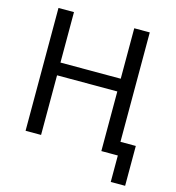

<svg xmlns="http://www.w3.org/2000/svg" viewBox="-127 -840 1018 1109"><g transform="rotate(15 382.0 -285.5)"><path d="M177.7 -732.4V-430.7H538.1V-732.4H630.9V-78.1H722.7V160.2H636.7V2H624H594.7H538.1V-354.5H177.7V2H85V-732.4Z"/></g></svg>

Font: irohakakuC Regular
Style: Regular
Weight: 400
Designer: [Source Han Sans]
Ryoko NISHIZUKA Ë•øÂ°öÊ∂ºÂ≠ê (kana & ideographs); Paul D. Hunt (Latin, Greek & Cyrillic); Wenlong ZHAN
Version: Version 1.001.20160904